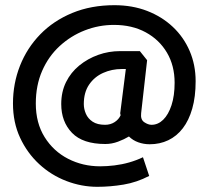

<svg xmlns="http://www.w3.org/2000/svg" viewBox="-20 -618 804 740"><path d="M547 -386 519 -421H443Q399 -421 358.5 -406.5Q318 -392 285.5 -365.5Q253 -339 234.5 -301.5Q216 -264 216 -217Q216 -149 257.5 -106Q299 -63 386 -63Q411 -63 435 -72Q459 -81 477 -92Q492 -77 513 -69.5Q534 -62 557 -62Q596 -62 628.5 -77.5Q661 -93 684.5 -123.5Q708 -154 721 -199.5Q734 -245 734 -305Q734 -368 711 -421.5Q688 -475 646 -514.5Q604 -554 547 -576Q490 -598 421 -598Q331 -598 258.5 -568Q186 -538 135 -485.5Q84 -433 57 -364.5Q30 -296 30 -219Q30 -146 57.5 -87Q85 -28 131 14.5Q177 57 235.5 79.5Q294 102 355 102Q405 102 456 93.5Q507 85 555 60L531 -12Q506 0 478 8Q450 16 421 19.5Q392 23 366 23Q299 23 242.5 -6Q186 -35 152 -89.5Q118 -144 118 -219Q118 -289 142.5 -345Q167 -401 210 -440.5Q253 -480 307 -501Q361 -522 419 -522Q489 -522 541.5 -493.5Q594 -465 623.5 -415Q653 -365 653 -299Q653 -249 641 -212.5Q629 -176 609 -156.5Q589 -137 564 -137Q551 -137 536 -147Q521 -157 524 -182ZM385 -137Q355 -137 337 -149Q319 -161 311 -179.5Q303 -198 303 -217Q303 -262 323.5 -292Q344 -322 377.5 -337Q411 -352 449 -352H465L444 -187Q443 -183 443.5 -179.5Q444 -176 445 -174Q438 -158 422 -147.5Q406 -137 385 -137Z"/></svg>

Font: Catamaran Medium
Style: Regular
Weight: 500
Designer: Pria Ravichandran
Version: Version 2.000